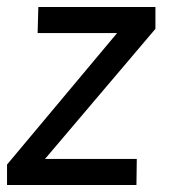

<svg xmlns="http://www.w3.org/2000/svg" viewBox="-27 -526 483 546"><path d="M-7 0V-58L306 -432H80L82 -506H415V-444L101 -74H362L361 0Z"/></svg>

Font: Rambla
Style: Italic
Weight: 400
Italic angle: -12°
Designer: Martin Sommaruga
Foundry: Martin Sommaruga
Version: Version 1.001